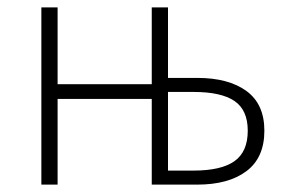

<svg xmlns="http://www.w3.org/2000/svg" viewBox="-20 -500 781 520"><path d="M92 0V-480H136V-272H391V-480H435V-289H514Q599 -289 647.5 -253.5Q696 -218 696 -146Q696 -73 647.5 -36.5Q599 0 514 0H391V-232H136V0ZM435 -38H504Q579 -38 615 -63.5Q651 -89 651 -146Q651 -202 615 -226.5Q579 -251 504 -251H435Z"/></svg>

Font: CV Source Sans Light
Style: Regular
Weight: 300
Designer: Paul D. Hunt
Foundry: Adobe Systems Incorporated
Version: Version 3.001